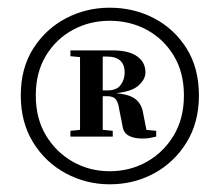

<svg xmlns="http://www.w3.org/2000/svg" viewBox="-20 -829 571 499"><path d="M386 -489V-474Q373 -471 367 -470Q361 -469 349 -469Q327 -469 313.5 -477Q300 -485 298 -504L290 -544Q288 -561 281.5 -570Q275 -579 259 -579H219V-594H259Q283 -594 293.5 -608Q304 -622 304 -641Q304 -661 292.5 -671.5Q281 -682 258 -682H219V-698H273Q315 -698 336.5 -682.5Q358 -667 358 -641Q358 -621 336.5 -604Q315 -587 256 -585L258 -588Q309 -587 328.5 -574Q348 -561 352 -535L363 -479L333 -494ZM213 -494H223L273 -489V-474H163V-489ZM213 -678 163 -683V-698H219V-679ZM73 -581Q73 -521 99.5 -477Q126 -433 169.5 -408.5Q213 -384 265 -384Q318 -384 361.5 -408.5Q405 -433 431.5 -477Q458 -521 458 -581Q458 -641 431.5 -684.5Q405 -728 361.5 -751.5Q318 -775 265 -775Q213 -775 169.5 -751.5Q126 -728 99.5 -684.5Q73 -641 73 -581ZM188 -474V-698H247V-474ZM34 -581Q34 -652 66.5 -703Q99 -754 151.5 -781.5Q204 -809 265 -809Q328 -809 380.5 -781.5Q433 -754 465 -703Q497 -652 497 -581Q497 -511 465 -459Q433 -407 380.5 -378.5Q328 -350 265 -350Q204 -350 151 -378.5Q98 -407 66 -459Q34 -511 34 -581Z"/></svg>

Font: Noto Serif SC ExtraLight Black
Style: Regular
Weight: 900
Version: Version 2.002-H1;hotconv 1.1.0;makeotfexe 2.6.0